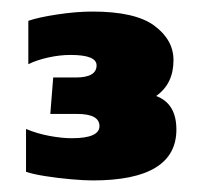

<svg xmlns="http://www.w3.org/2000/svg" viewBox="-20 -674 350 332"><path d="M140 -362Q126 -362 103 -364Q80 -366 58 -369.5Q36 -373 25 -377V-451Q44 -443 65.5 -439Q87 -435 104 -435Q152 -435 152 -456Q152 -477 113 -477H67L72 -540H111Q147 -540 147 -561Q147 -579 102 -579Q83 -579 63 -574.5Q43 -570 29 -563V-638Q46 -644 79 -649Q112 -654 140 -654Q214 -654 247 -629.5Q280 -605 280 -570Q280 -529 250 -508Q285 -495 285 -450Q285 -362 140 -362Z"/></svg>

Font: Kanit
Style: Bold
Weight: 700
Designer: Katatrad Team
Foundry: CadsonDemak
Version: Version 2.000; ttfautohint (v1.8.3)